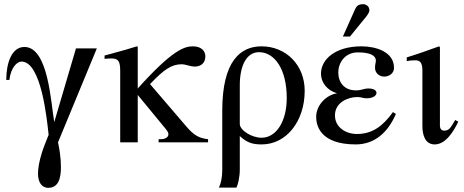

<svg xmlns="http://www.w3.org/2000/svg" viewBox="-20 -682 2224 920"><path d="M444 -450H344L240 -97C224 -183 213 -457 97 -457C36 -457 10 -380 10 -299H25C32 -359 62 -387 83 -387C178 -387 205 -110 213 -36C202 -7 189 22 180 52C168 90 162 126 162 150C162 188 178 218 211 218C261 218 272 171 272 118C272 74 264 27 258 0Z M977 0V-15C932 -20 908 -35 872 -77L699 -279C766 -350 803 -374 850 -374C871 -374 891 -363 914 -363C935 -363 964 -374 964 -412C964 -439 943 -460 905 -460C865 -460 809 -446 640 -258V-458L636 -460C597 -448 571 -440 511 -424L481 -416V-400C494 -401 503 -402 513 -402C547 -402 556 -389 556 -341V0H640V-227L771 -68C781 -56 787 -47 787 -39C787 -25 773 -15 749 -15H740V0Z M1045 132C1045 166 1039 196 1029 217H1113C1120 203 1129 167 1129 131V-30C1165 3 1192 10 1234 10C1353 10 1440 -102 1440 -247C1440 -371 1350 -460 1233 -460C1134 -460 1045 -392 1045 -152ZM1129 -273C1129 -369 1162 -432 1221 -432C1295 -432 1354 -352 1354 -212C1354 -102 1305 -22 1233 -22C1186 -22 1129 -58 1129 -88Z M1623 -507H1657L1723 -588C1739 -607 1750 -621 1750 -633C1750 -653 1733 -662 1720 -662C1699 -662 1689 -654 1682 -639ZM1863 -145C1814 -77 1764 -40 1690 -40C1638 -40 1585 -71 1585 -129C1585 -192 1648 -217 1692 -217C1713 -217 1719 -211 1736 -211C1768 -211 1784 -224 1784 -237C1784 -248 1772 -258 1746 -258C1721 -258 1715 -249 1685 -249C1629 -249 1601 -288 1601 -334C1601 -386 1637 -431 1694 -431C1750 -431 1781 -418 1781 -391C1781 -381 1777 -376 1777 -357C1777 -332 1797 -315 1821 -315C1843 -315 1868 -329 1868 -357C1868 -435 1779 -460 1712 -460C1586 -460 1518 -397 1518 -329C1518 -287 1547 -249 1595 -235C1540 -226 1495 -176 1495 -122C1495 -83 1512 10 1685 10C1760 10 1832 -31 1877 -136Z M2161 -107C2138 -66 2130 -56 2108 -56C2093 -56 2088 -69 2088 -79V-456L2084 -460C2032 -441 1981 -423 1929 -407V-389C1948 -393 1962 -393 1971 -393C1993 -393 2004 -381 2004 -344V-78C2004 -35 2017 10 2063 10C2115 10 2153 -51 2176 -99Z"/></svg>

Font: STIXGeneral
Style: Regular
Weight: 400
Designer: MicroPress Inc., with final additions and corrections provided by Coen Hoffman, Elsevier (retired)
Version: Version 1.1.0